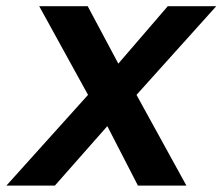

<svg xmlns="http://www.w3.org/2000/svg" viewBox="-48 -582 698 602"><path d="M380 -284.5 536.5 0H384.5L288.5 -186.5L124 0H-28L228 -284.5L75 -562.5H227L323 -382.5L478 -562.5H630Z"/></svg>

Font: Russisch Sans
Style: Bold Italic
Weight: 700
Italic angle: -10°
Designer: Michael Sharanda (font) & Cristiano Sobral (main changes)
Foundry: Michael Sharanda
Version: Version 2.00;September 8, 2020;FontCreator 13.0.0.2681 64-bi